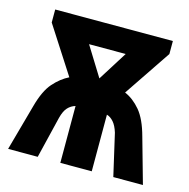

<svg xmlns="http://www.w3.org/2000/svg" viewBox="-86 -630 702 714"><g transform="rotate(15 265.0 -273.0)"><path d="M55 -177Q72 -240 99 -270.5Q126 -301 157 -316L41 -496V-546H494V-496L372 -315Q405 -301 432 -269Q459 -237 476 -174L525 0H411L374 -161Q366 -187 354 -200.5Q342 -214 328 -218V0H207V-219Q190 -214 178 -201Q166 -188 159 -161L120 0H6ZM266 -341 337 -454H196Z"/></g></svg>

Font: Noto Sans Mono Condensed
Style: Bold
Weight: 700
Width: 3
Designer: Monotype Design Team
Foundry: Monotype Imaging Inc.
Version: Version 2.014